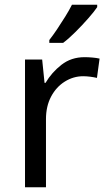

<svg xmlns="http://www.w3.org/2000/svg" viewBox="-20 -786 453 806"><path d="M335 -546Q350 -546 367.5 -544.5Q385 -543 398 -540L387 -459Q374 -462 358.5 -464Q343 -466 329 -466Q288 -466 252 -443.5Q216 -421 194.5 -380.5Q173 -340 173 -286V0H85V-536H157L167 -438H171Q197 -482 238 -514Q279 -546 335 -546ZM388 -756Q376 -738 351 -709.5Q326 -681 297.5 -652.5Q269 -624 245 -606H187V-618Q202 -637 219.5 -663Q237 -689 254 -716.5Q271 -744 282 -766H388Z"/></svg>

Font: Noto Sans Pau Cin Hau
Style: Regular
Weight: 400
Designer: Monotype Design Team
Foundry: Monotype Imaging Inc.
Version: Version 2.002; ttfautohint (v1.8.4.7-5d5b)